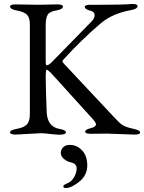

<svg xmlns="http://www.w3.org/2000/svg" viewBox="-20 -675 728 970"><path d="M313 274.9Q299.8 274.9 299.8 266.6Q299.8 258.8 320.3 251Q340.8 243.2 354 220.7Q367.2 198.2 367.2 174.8Q367.2 151.4 336.9 145Q318.4 141.1 302.7 127.9Q287.1 114.3 287.1 97.7Q287.1 81.1 299.3 68.8Q312 56.6 333 57.1Q369.1 57.1 395 85Q420.9 112.3 420.9 161.1Q420.9 210 381.3 242.2Q341.8 274.4 313 274.9ZM297.9 -642.1Q297.9 -627.9 263.7 -622.1Q229.5 -616.2 220.7 -600.1Q211.4 -584 210.9 -550.8V-363.8Q210.9 -344.7 215.8 -345.2Q227.1 -345.2 243.2 -362.8L442.9 -566.9Q458 -582 458 -598.6Q458 -615.2 439 -620.1Q408.2 -627.9 408.2 -639.6Q408.2 -651.4 437 -650.9H491.2Q603 -650.9 646 -654.8H652.8Q674.8 -654.8 674.8 -644Q674.8 -629.9 642.1 -624Q547.9 -606.9 490.2 -558.1Q394 -477.1 297.9 -371.1Q292 -364.3 303.2 -353L544.9 -95.2Q580.1 -56.2 597.2 -44.4Q614.3 -32.7 651.4 -24.9Q688.5 -17.1 688 -5.9Q688 5.4 659.2 4.9L520 0L439 1Q410.2 1 410.2 -9.8Q410.2 -20.5 437.5 -27.3Q464.8 -33.7 464.8 -46.9Q464.8 -54.7 450.2 -71.8L237.8 -306.2Q220.7 -323.2 215.8 -323.2Q210.9 -323.2 210.9 -283.2Q210.9 -243.2 215.8 -109.9Q218.8 -34.7 279.8 -23.9Q313 -18.1 313 -6.3Q313 12.2 229 1.5Q203.1 -2 186 -2L60.1 4.9Q31.2 4.9 30.8 -6.3Q30.8 -18.1 66.4 -24.4Q102.1 -30.8 116.7 -47.4Q131.3 -64 130.9 -101.1V-550.8Q130.9 -585 116.7 -600.1Q102.1 -615.2 66.4 -621.6Q30.8 -627.9 30.8 -642.1Q30.8 -653.3 60.1 -652.8L171.9 -650.9L269 -652.8Q297.9 -652.8 297.9 -642.1Z"/></svg>

Font: EBGaramond
Style: Regular
Weight: 400
Version: Version 000.012g